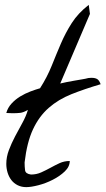

<svg xmlns="http://www.w3.org/2000/svg" viewBox="-20 -768 434 789"><path d="M5.9 -94.7Q5.9 -123 16.6 -151.4Q27.3 -179.7 42 -207.5Q56.6 -235.4 71.8 -262.7Q86.9 -290 94.7 -316.4Q76.2 -305.7 63 -304.2Q49.8 -302.7 31.2 -302.7Q29.3 -302.7 19 -303.2Q8.8 -303.7 5.9 -303.7Q11.7 -325.2 27.3 -342.3Q43 -359.4 63 -371.6Q83 -383.8 105 -392.1Q127 -400.4 144.5 -405.3Q173.8 -451.2 192.4 -497.6Q210.9 -543.9 230 -588.4Q249 -632.8 274.9 -673.3Q300.8 -713.9 344.7 -748L349.6 -710.9L227.5 -424.8Q238.3 -427.7 253.9 -430.7Q269.5 -433.6 285.6 -436.5Q301.8 -439.5 316.9 -441.9Q332 -444.3 342.8 -447.3Q343.8 -447.3 348.6 -447.8Q353.5 -448.2 356.4 -448.2Q370.1 -448.2 378.9 -443.4Q387.7 -438.5 393.6 -421.9Q327.1 -402.3 273.4 -380.9Q219.7 -359.4 180.2 -324.7Q140.6 -290 115.7 -236.8Q90.8 -183.6 81.1 -100.6Q81.1 -83 83 -68.4Q85 -53.7 107.4 -50.8Q129.9 -50.8 149.4 -59.6Q168.9 -68.4 187.5 -78.6Q206.1 -88.9 225.1 -97.7Q244.1 -106.4 266.6 -106.4Q266.6 -83 246.1 -63.5Q225.6 -43.9 196.8 -29.3Q168 -14.6 137.7 -6.8Q107.4 1 87.9 1Q68.4 1 52.7 -6.8Q37.1 -14.6 26.9 -27.8Q16.6 -41 11.2 -58.6Q5.9 -76.2 5.9 -94.7Z"/></svg>

Font: La Belle Aurore
Style: Regular
Weight: 400
Version: Version 1.001 2001